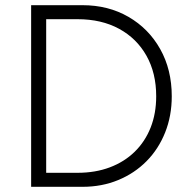

<svg xmlns="http://www.w3.org/2000/svg" viewBox="-20 -720 738 740"><path d="M100 0V-700H298Q397.5 -700 475.2 -655Q553 -610 597.5 -530.8Q642 -451.5 642 -349Q642 -273.5 616.5 -209.5Q591 -145.5 544.8 -98.8Q498.5 -52 435.5 -26Q372.5 0 298 0ZM158 -54H279Q347.5 -54 403.2 -75Q459 -96 499 -135Q539 -174 560.5 -228.2Q582 -282.5 582 -349Q582 -438.5 544.5 -505.2Q507 -572 439 -609Q371 -646 279 -646H158Z"/></svg>

Font: Geologica Roman Thin
Style: Regular
Weight: 250
Designer: Sindre Bremnes, Frode Helland
Foundry: Monokrom Skriftforlag AS
Version: Version 1.010;gftools[0.9.28]